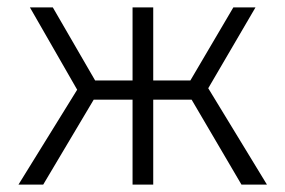

<svg xmlns="http://www.w3.org/2000/svg" viewBox="-20 -500 773 520"><path d="M339 0V-230H210V-282H339V-480H395V-282H523V-230H395V0ZM30 0 189 -257 61 -480H123L251 -259L97 0ZM634 0 482 -259 612 -480H672L544 -261L703 0Z"/></svg>

Font: Geologica Cursive Thin
Style: Regular
Weight: 250
Designer: Sindre Bremnes, Frode Helland
Foundry: Monokrom Skriftforlag AS
Version: Version 1.010;gftools[0.9.28]